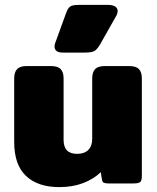

<svg xmlns="http://www.w3.org/2000/svg" viewBox="-20 -750 643 785"><path d="M203 -560Q203 -568 206 -575L250 -696Q257 -716 266.5 -723Q276 -730 302 -730H422Q440 -730 450.5 -723.5Q461 -717 461 -705Q461 -694 454 -683L389 -568Q377 -548 366 -541.5Q355 -535 326 -535H237Q203 -535 203 -560ZM38 -170V-429Q38 -455 50 -467.5Q62 -480 90 -480H187Q216 -480 228 -467.5Q240 -455 240 -429V-178Q240 -121 295 -121Q325 -121 341 -137Q357 -153 357 -182V-429Q357 -455 369 -467.5Q381 -480 410 -480H507Q536 -480 548 -467.5Q560 -455 560 -429V-31Q560 -12 553.5 -6Q547 0 526 0H423Q411 0 404.5 -3Q398 -6 397 -15L392 -46Q363 -18 320 -1.5Q277 15 222 15Q135 15 86.5 -30.5Q38 -76 38 -170Z"/></svg>

Font: Mitr SemiBold
Style: Regular
Weight: 600
Designer: Thanarat Vachiruckul
Foundry: Cadson Demak
Version: Version 1.003